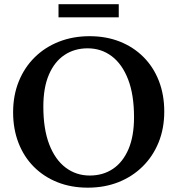

<svg xmlns="http://www.w3.org/2000/svg" viewBox="-20 -854 818 886"><path d="M393.5 -687Q470 -687 533 -662Q596 -637 642 -591Q688 -545 713 -481Q738 -417 738 -339Q738 -261.5 712 -197.2Q686 -133 638.5 -86Q591 -39 526.8 -13.5Q462.5 12 385 12Q308.5 12 245.5 -13Q182.5 -38 136.5 -84Q90.5 -130 65.5 -194.2Q40.5 -258.5 40.5 -336Q40.5 -413.5 66.5 -478Q92.5 -542.5 139.8 -589.2Q187 -636 251.8 -661.5Q316.5 -687 393.5 -687ZM394 -44Q455.5 -44 501.2 -74.8Q547 -105.5 572.8 -165.5Q598.5 -225.5 598.5 -313Q598.5 -417 571.2 -487.5Q544 -558 495.8 -594.5Q447.5 -631 384.5 -631Q323.5 -631 277.5 -600.2Q231.5 -569.5 205.8 -509.8Q180 -450 180 -362Q180 -258.5 207.2 -187.8Q234.5 -117 283 -80.5Q331.5 -44 394 -44ZM250 -774V-834.5H528V-774Z"/></svg>

Font: Newsreader 24pt SemiBold
Style: Regular
Weight: 600
Designer: Hugues Gentile
Foundry: Production Type
Version: Version 1.003